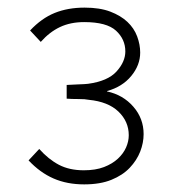

<svg xmlns="http://www.w3.org/2000/svg" viewBox="-20 -840 452 504"><path d="M357 -488Q357 -465 348 -442Q339 -419 320.5 -399.5Q302 -380 272.5 -368Q243 -356 201 -356Q156 -356 120.5 -371.5Q85 -387 55 -419L83 -449Q107 -422 134.5 -407.5Q162 -393 200 -393Q231 -393 253 -401.5Q275 -410 289.5 -423.5Q304 -437 311 -453Q318 -469 318 -485Q318 -521 291 -547Q264 -573 213 -578Q204 -580 186 -580Q168 -580 155 -581V-617Q168 -618 185.5 -618.5Q203 -619 211 -620Q263 -627 286 -652.5Q309 -678 309 -705Q309 -737 284.5 -759.5Q260 -782 201 -782Q165 -782 137.5 -769Q110 -756 87 -730L59 -760Q89 -792 123.5 -806Q158 -820 202 -820Q242 -820 269.5 -809.5Q297 -799 314.5 -782.5Q332 -766 340 -744.5Q348 -723 348 -702Q348 -669 324.5 -640.5Q301 -612 261 -601V-600Q303 -591 330 -560Q357 -529 357 -488Z"/></svg>

Font: TypoPRO Sinkin Sans
Style: 200 X Light
Weight: 200
Designer: Keith Bates
Foundry: K-Type
Version: Sinkin Sans (version 1.0)  by Keith Bates   •   © 2014   www